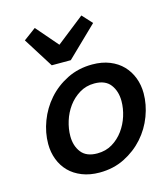

<svg xmlns="http://www.w3.org/2000/svg" viewBox="-113 -837 806 935"><g transform="rotate(-15 290.0 -369.0)"><path d="M466 -297Q466 -347 440.5 -380.5Q415 -414 360 -414Q318 -414 284.5 -393.5Q251 -373 228 -341.5Q205 -310 193 -271.5Q181 -233 181 -196Q181 -147 206.5 -114Q232 -81 287 -81Q330 -81 363 -101Q396 -121 419 -152.5Q442 -184 454 -222Q466 -260 466 -297ZM67 -187Q67 -244 88.5 -301Q110 -358 150 -403.5Q190 -449 247 -477.5Q304 -506 374 -506Q423 -506 461.5 -490.5Q500 -475 526 -448Q552 -421 566 -384.5Q580 -348 580 -306Q580 -249 558.5 -192Q537 -135 497 -90Q457 -45 400.5 -16.5Q344 12 274 12Q225 12 186 -3.5Q147 -19 121 -45.5Q95 -72 81 -108.5Q67 -145 67 -187ZM245 -640 385 -750 431 -700 279 -553H183L88 -704L150 -750Z"/></g></svg>

Font: Codetta
Style: Bold Italic
Weight: 700
Italic angle: -11°
Designer: Ulrich Proeller
Foundry: PROSA GmbH
Version: Version 2.00;September 29, 2018;FontCreator 11.5.0.2427 64-b